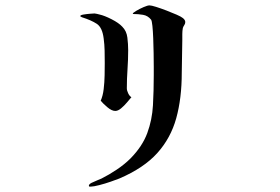

<svg xmlns="http://www.w3.org/2000/svg" viewBox="-20 -702 1040 713"><path d="M668 -620Q668 -614 664.5 -609Q661 -604 659 -598Q657 -587 657 -575.5Q657 -564 657 -553Q657 -523 656 -492.5Q655 -462 655 -432Q655 -337 634.5 -263Q614 -189 564 -133.5Q514 -78 423 -39Q413 -35 391.5 -27.5Q370 -20 348.5 -14.5Q327 -9 317 -9Q316 -9 313 -9Q310 -9 310 -12Q310 -18 320 -23Q330 -28 341.5 -32.5Q353 -37 357 -39Q385 -53 414 -72.5Q443 -92 465 -114Q509 -159 527 -208Q545 -257 548 -311Q551 -365 551 -423Q551 -432 551 -454.5Q551 -477 550.5 -505Q550 -533 549 -559.5Q548 -586 546 -605.5Q544 -625 541 -629Q529 -644 511 -647Q493 -650 475 -650L473 -651Q473 -654 485.5 -661.5Q498 -669 513 -675.5Q528 -682 535 -682Q542 -682 559.5 -676.5Q577 -671 598 -663Q619 -655 636 -647.5Q653 -640 659 -635Q668 -628 668 -620ZM468 -341Q462 -334 451.5 -321.5Q441 -309 429.5 -299.5Q418 -290 408 -290Q395 -290 378.5 -304Q362 -318 354 -328Q362 -346 365 -371Q368 -396 368.5 -422.5Q369 -449 369 -468Q369 -491 368.5 -514Q368 -537 365 -559Q360 -600 339.5 -613.5Q319 -627 284 -638Q283 -639 280.5 -640Q278 -641 278 -642Q278 -646 290 -648Q302 -650 315 -651Q328 -652 331 -652Q334 -652 340 -650.5Q346 -649 350 -648Q368 -644 394.5 -630.5Q421 -617 434 -603Q450 -587 453 -562.5Q456 -538 456 -516Q456 -481 453.5 -445Q451 -409 451 -374Q451 -366 456 -355.5Q461 -345 468 -341Z"/></svg>

Font: Kaisei HarunoUmi
Style: Regular
Weight: 400
Designer: Font-Kai, 金井和夫
Foundry: KAZUO KANAI
Version: Version 5.003